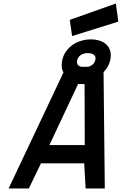

<svg xmlns="http://www.w3.org/2000/svg" viewBox="-20 -1072 693 1092"><path d="M607 -730Q598 -691 569 -662L576 0H467L459 -143H213L144 0H29L341 -660Q325 -687 334 -730Q340 -758 356 -780Q372 -802 393.5 -817Q415 -832 441.5 -840Q468 -848 497 -848Q525 -848 548.5 -840Q572 -832 587 -817Q602 -802 607.5 -780Q613 -758 607 -730ZM261 -247H462L461 -594H424ZM639 -1052 653 -949 390 -867 377 -959ZM419 -730Q412 -700 442 -692H480Q514 -700 522 -730Q527 -749 515 -759.5Q503 -770 479 -770Q456 -770 440 -759.5Q424 -749 419 -730Z"/></svg>

Font: Panefresco 750wt
Style: Italic
Weight: 750
Foundry: Campivisivi & Chank Co
Version: Version 1.000